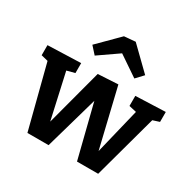

<svg xmlns="http://www.w3.org/2000/svg" viewBox="-181 -1003 1194 1187"><g transform="rotate(30 416.0 -409.5)"><path d="M623 -530 836 -538V-467L789 -452L665 2H514L419 -377L311 2H160L45 -446L-4 -458V-530L232 -538V-467L175 -452L247 -129L354 -531L497 -539L597 -121L676 -446L623 -458ZM458 -821 612 -671 564 -620 421 -717 281 -620 235 -671 378 -814Z"/></g></svg>

Font: Bitter Pro
Style: Bold
Weight: 700
Designer: Sol Matas, and Bitter project Authors
Foundry: Sol Matas
Version: Version 1.010